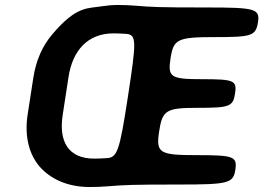

<svg xmlns="http://www.w3.org/2000/svg" viewBox="-20 -741 1057 771"><path d="M454 -721C432 -721 410 -719 390 -716C335 -706 289 -721 189 -602C151 -557 125 -500 114 -430L91 -281C77 -190 99 -118 140 -71C182 -24 248 10 341 10C366 10 391 9 414 7C477 2 503 0 700 0C896 0 917 -5 925 -59C933 -113 919 -118 769 -118C619 -118 606 -127 619 -213C632 -299 647 -308 775 -308C902 -308 916 -313 924 -366C932 -418 919 -423 792 -423C664 -423 653 -431 665 -508C677 -584 693 -592 843 -592C992 -592 1007 -597 1016 -652C1024 -706 1005 -711 809 -711C613 -711 587 -713 526 -718C502 -720 478 -721 454 -721ZM232 -281 255 -431C271 -537 331 -607 436 -607C453 -607 470 -606 486 -605C529 -602 528 -577 494 -355C460 -133 451 -108 408 -106C392 -105 376 -104 359 -104C253 -104 215 -174 232 -281Z"/></svg>

Font: Asimov Print
Style: AIt
Weight: 500
Designer: Google
Version: Version 2.000980: 2014